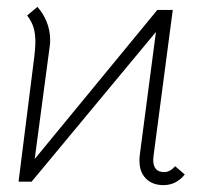

<svg xmlns="http://www.w3.org/2000/svg" viewBox="-20 -529 623 559"><path d="M438 -500H483L427 -75L426 -64Q426 -28 458 -28Q475 -28 490 -45L518 -21Q493 10 456 10Q424 10 405 -9Q386 -28 386 -61Q386 -72 387 -78L434 -436L72 0H34L80 -365Q83 -389 83 -407Q83 -432 77.5 -449.5Q72 -467 59 -484L89 -509Q106 -490 116 -465Q126 -440 126 -413Q126 -402 125 -396L81 -66Z"/></svg>

Font: Bellota Light
Style: Italic
Weight: 300
Italic angle: -7.5°
Designer: Kemie Guaida
Foundry: Kemie Guaida
Version: Version 4.001